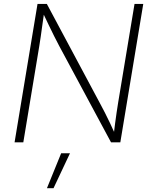

<svg xmlns="http://www.w3.org/2000/svg" viewBox="-20 -748 799 1009"><path d="M56.6 0 177.2 -727.5H226.1L505.9 -204.1Q518.1 -182.1 531.2 -156Q544.4 -129.9 558.1 -101.3Q571.8 -72.8 585.4 -42L577.6 -41Q581.1 -71.3 585 -100.6Q588.9 -129.9 593 -157.7Q597.2 -185.5 601.1 -210L687 -727.5H732.9L612.3 0H563.5L291.5 -505.9Q278.3 -531.2 264.6 -558.1Q251 -585 236.3 -616Q221.7 -647 203.6 -684.6L212.4 -685.5Q207 -648.9 202.6 -616.9Q198.2 -585 194.3 -557.1Q190.4 -529.3 186.5 -506.3L102.5 0ZM226.6 241.2 301.3 57.6H347.7L261.2 241.2Z"/></svg>

Font: Inter 16pt ExtraLight
Style: Italic
Weight: 250
Italic angle: -9.3988°
Version: Version 4.001;git-66647c0bb